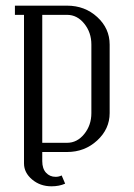

<svg xmlns="http://www.w3.org/2000/svg" viewBox="-20 -532 468 672"><path d="M32.2 -480V-512.2H214.8Q276.9 -512.2 320.3 -472.4Q363.8 -432.6 363.8 -376V-136.2Q363.8 -80.6 320.1 -40.3Q276.4 0 214.8 0H127.9V32.2Q127.9 58.1 141.1 72.5Q154.3 86.9 174.8 86.9Q186 86.9 195.8 82L208 110.8Q187 120.1 160.2 120.1Q120.6 120.1 92.3 96.2Q64 72.3 64 40V-480ZM127.9 -32.2H214.8Q250 -32.2 274.9 -63Q299.8 -93.8 299.8 -136.2V-376Q299.8 -418.5 274.9 -449.2Q250 -480 214.8 -480H127.9Z"/></svg>

Font: Gawaa
Style: Regular
Weight: 400
Designer: T. Christopher White
Version: Version 1.0